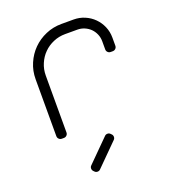

<svg xmlns="http://www.w3.org/2000/svg" viewBox="-130 -594 784 889"><g transform="rotate(-20 262.5 -150.0)"><path d="M125 -20V-300C125 -320.7 128.9 -340.2 136.8 -358.5C144.6 -376.8 155.2 -392.8 168.8 -406.2C182.2 -419.8 198.2 -430.4 216.5 -438.2C234.8 -446.1 254.3 -450 275 -450H335C347.3 -450 359 -447.7 370 -443C381 -438.3 390.6 -431.9 398.8 -423.8C406.9 -415.6 413.3 -406 418 -395C422.7 -384 425 -372.3 425 -360V-320C425 -314.3 426.9 -309.6 430.8 -305.8C434.6 -301.9 439.3 -300 445 -300H455C460.7 -300 465.4 -301.9 469.2 -305.8C473.1 -309.6 475 -314.3 475 -320V-360C475 -379.3 471.3 -397.5 464 -414.5C456.7 -431.5 446.7 -446.3 434 -459C421.3 -471.7 406.5 -481.7 389.5 -489C372.5 -496.3 354.3 -500 335 -500H275C247.3 -500 221.3 -494.8 197 -484.2C172.7 -473.8 151.5 -459.5 133.5 -441.5C115.5 -423.5 101.2 -402.3 90.8 -378C80.2 -353.7 75 -327.7 75 -300V-20C75 -14.3 76.9 -9.6 80.8 -5.8C84.6 -1.9 89.3 0 95 0H105C110.7 0 115.4 -1.9 119.2 -5.8C123.1 -9.6 125 -14.3 125 -20ZM287 56.5 181 162.5C177 166.2 175 170.8 175 176.2C175 181.8 177 186.5 181 190.5L184.5 194C188.2 198 192.8 200 198.5 200C204.2 200 208.8 198 212.5 194L318.5 88C322.5 84.3 324.5 79.7 324.5 74C324.5 68.3 322.5 63.7 318.5 60L315 56.5C311.3 52.5 306.7 50.5 301 50.5C295.3 50.5 290.7 52.5 287 56.5Z"/></g></svg>

Font: lerotica
Style: Regular
Weight: 400
Designer: defharo
Foundry: deFharo
Version: Version 1.001 2011